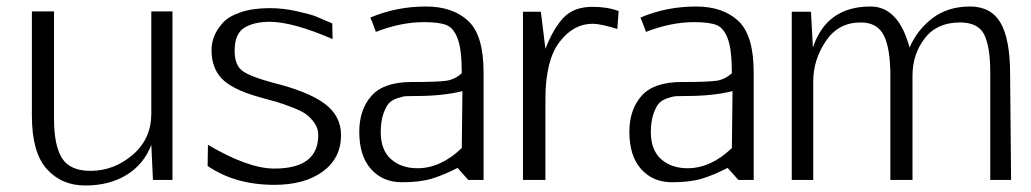

<svg xmlns="http://www.w3.org/2000/svg" viewBox="-20 -553 3168 590"><path d="M146 -518V-188Q146 -106 170.5 -67Q195 -28 258 -28Q330 -28 387.5 -77Q445 -126 445 -204V-518H510V0H450L445 -108Q422 -48 369 -15.5Q316 17 242 17Q169 17 123.5 -34Q78 -85 78 -197V-518Z M809 -528Q851 -528 894.5 -518Q938 -508 952 -502Q966 -496 1001 -481Q1001 -473 1001.5 -456Q1002 -439 1002 -433Q879 -486 809 -486Q760 -486 730.5 -467.5Q701 -449 701 -397Q701 -352 726 -334.5Q751 -317 818 -299Q927 -272 977.5 -234.5Q1028 -197 1028 -138Q1028 -67 972 -26Q916 15 823 15Q703 15 618 -43Q618 -54 618.5 -75Q619 -96 619 -108Q743 -35 823 -35Q958 -35 958 -138Q958 -158 947 -174Q936 -190 922.5 -200.5Q909 -211 879.5 -222.5Q850 -234 831 -239.5Q812 -245 772 -256Q692 -279 661 -312Q630 -345 630 -399Q630 -420 637.5 -440Q645 -460 663 -481Q681 -502 718.5 -515Q756 -528 809 -528Z M1399 -98 1401 -273Q1341 -258 1259 -258Q1239 -258 1228.5 -257.5Q1218 -257 1200.5 -251Q1183 -245 1174 -234.5Q1165 -224 1157.5 -201.5Q1150 -179 1150 -147Q1150 -92 1181.5 -64Q1213 -36 1263 -36Q1334 -36 1399 -98ZM1466 -331V0H1419L1386 -37Q1343 -15 1307 -4Q1271 7 1215 7Q1156 7 1120 -33.5Q1084 -74 1084 -148Q1084 -216 1121.5 -258.5Q1159 -301 1245 -301Q1327 -301 1352.5 -305Q1378 -309 1399 -328Q1399 -399 1387 -432.5Q1375 -466 1353 -475.5Q1331 -485 1283 -485Q1212 -485 1135 -455Q1122 -491 1118 -499Q1198 -533 1289 -533Q1371 -533 1418.5 -489Q1466 -445 1466 -331Z M1656 0H1587V-517H1642L1656 -403Q1680 -465 1711.5 -498.5Q1743 -532 1801 -532Q1847 -532 1881 -519L1877 -464Q1825 -480 1801 -480Q1742 -480 1699 -423.5Q1656 -367 1656 -248Z M2229 -98 2231 -273Q2171 -258 2089 -258Q2069 -258 2058.5 -257.5Q2048 -257 2030.5 -251Q2013 -245 2004 -234.5Q1995 -224 1987.5 -201.5Q1980 -179 1980 -147Q1980 -92 2011.5 -64Q2043 -36 2093 -36Q2164 -36 2229 -98ZM2296 -331V0H2249L2216 -37Q2173 -15 2137 -4Q2101 7 2045 7Q1986 7 1950 -33.5Q1914 -74 1914 -148Q1914 -216 1951.5 -258.5Q1989 -301 2075 -301Q2157 -301 2182.5 -305Q2208 -309 2229 -328Q2229 -399 2217 -432.5Q2205 -466 2183 -475.5Q2161 -485 2113 -485Q2042 -485 1965 -455Q1952 -491 1948 -499Q2028 -533 2119 -533Q2201 -533 2248.5 -489Q2296 -445 2296 -331Z M3023 0V-330Q3023 -409 3004.5 -446.5Q2986 -484 2930 -484Q2859 -484 2821.5 -435Q2784 -386 2784 -320V0H2716V-320Q2716 -404 2696 -444Q2676 -484 2625 -484Q2556 -484 2517.5 -426.5Q2479 -369 2479 -303V0H2413V-517H2472L2478 -407Q2520 -533 2655 -533Q2741 -533 2775 -407Q2799 -462 2846 -497.5Q2893 -533 2961 -533Q3025 -533 3054.5 -483Q3084 -433 3084 -323L3087 0Z"/></svg>

Font: Afta sans
Style: Regular
Weight: 400
Designer: par.qink
Foundry: Oriol Esparraguera Font
Version: Version 1.000